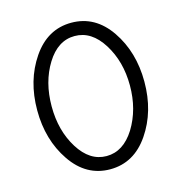

<svg xmlns="http://www.w3.org/2000/svg" viewBox="-108 -812 874 924"><g transform="rotate(-15 329.0 -350.0)"><path d="M136 -606.5Q210 -715 329 -715Q448 -715 522 -606.5Q596 -498 596 -350Q596 -202 522 -93.5Q448 15 329 15Q210 15 136 -93.5Q62 -202 62 -350Q62 -498 136 -606.5ZM468 -140Q524 -231 524 -350.5Q524 -470 468 -559.5Q412 -649 328 -649Q244 -649 189 -560Q134 -471 134 -350Q134 -229 189.5 -140Q245 -51 328.5 -51Q412 -51 468 -140Z"/></g></svg>

Font: Delius Swash Caps
Style: Regular
Weight: 400
Designer: Natalia Raices
Foundry: Natalia Raices
Version: Version 1.002